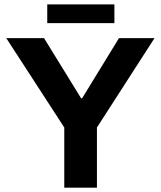

<svg xmlns="http://www.w3.org/2000/svg" viewBox="-20 -861 739 881"><path d="M196.8 -754.9V-840.8H504.9V-754.9ZM274.9 0V-275.9L8.8 -686H182.1L352.1 -410.2H356.9L525.9 -686H689L424.8 -275.9V0Z"/></svg>

Font: Archivo
Style: Bold
Weight: 700
Designer: Hector Gatti
Foundry: Omnibus-Type
Version: Version 2.001